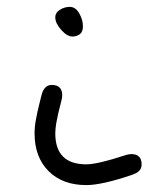

<svg xmlns="http://www.w3.org/2000/svg" viewBox="-20 -536 430 556"><path d="M80.1 -149.9Q80.1 -160.2 81.1 -169.9Q82 -179.7 84.7 -193.1Q87.4 -206.5 88.6 -212.9Q89.8 -219.2 94.5 -237.5Q99.1 -255.9 100.1 -259.8Q107.4 -290 129.9 -290Q160.2 -290 160.2 -259.8Q160.2 -253.9 158.2 -246.1Q157.2 -241.7 153.6 -227.5Q149.9 -213.4 148.9 -208.7Q147.9 -204.1 145.8 -193.6Q143.6 -183.1 142.6 -177.5Q141.6 -171.9 140.9 -164.1Q140.1 -156.2 140.1 -149.9Q140.1 -60.1 230 -60.1Q261.7 -60.1 340.8 -85.9Q352.5 -89.8 359.9 -89.8Q390.1 -89.8 390.1 -60.1Q390.1 -48.3 383.1 -41.3Q376 -34.2 359.9 -28.8Q274.4 0 230 0Q161.1 0 120.6 -40.5Q80.1 -81.1 80.1 -149.9ZM140.1 -485.8Q140.1 -499.5 153.6 -507.8Q167 -516.1 182.1 -516.1Q198.7 -516.1 209.5 -497.3Q220.2 -478.5 220.2 -460Q220.2 -443.8 211.2 -437Q202.1 -430.2 189.9 -430.2Q174.3 -430.2 157.2 -449.5Q140.1 -468.8 140.1 -485.8Z"/></svg>

Font: Pecita
Style: Book
Weight: 400
Width: 6
Version: Version 3.4.1